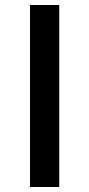

<svg xmlns="http://www.w3.org/2000/svg" viewBox="-20 -748 357 768"><path d="M100 -728H217V0H100Z"/></svg>

Font: Synthetic SemiBold
Style: Regular
Weight: 600
Designer: Santiago Orozco
Foundry: Typemade
Version: Version 2.000; ttfautohint (v1.8.4.7-5d5b)